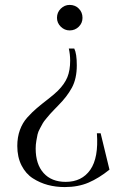

<svg xmlns="http://www.w3.org/2000/svg" viewBox="-20 -531 502 775"><path d="M371.1 6.8Q378.4 105.5 344.5 154.3Q310.5 203.1 245.1 203.1Q188 203.1 156 167.5Q124 131.8 124 68.8Q124 52.7 126.7 37.4Q129.4 22 131.6 11.5Q133.8 1 141.8 -13.4Q149.9 -27.8 152.8 -33.7Q155.8 -39.6 168 -54Q180.2 -68.4 182.1 -70.8Q184.1 -73.2 199.2 -88.9Q214.4 -104.5 214.8 -105Q250.5 -140.6 270.3 -177.2Q290 -213.9 290 -267.1Q290 -314.5 279.8 -335H257.8Q263.2 -311 263.2 -286.1Q263.2 -247.1 252 -219.5Q240.7 -191.9 213.9 -165Q199.2 -150.4 173.6 -130.6Q147.9 -110.8 128.9 -94.7Q109.9 -78.6 90.3 -56.9Q70.8 -35.2 60.3 -6.1Q49.8 22.9 49.8 58.1Q49.8 103 66.9 136.7Q84 170.4 112.5 188.7Q141.1 207 173.3 215.6Q205.6 224.1 241.2 224.1Q295.4 224.1 337.4 206.1Q379.4 188 421.9 153.8L386.2 6.8ZM210 -459Q210 -438.5 225.3 -423.3Q240.7 -408.2 261.2 -408.2Q282.7 -408.2 297.9 -423.1Q313 -438 313 -459Q313 -481.4 298.1 -496.3Q283.2 -511.2 261.2 -511.2Q240.7 -511.2 225.3 -496.1Q210 -481 210 -459Z"/></svg>

Font: Ortica Linear Light
Style: Regular
Weight: 300
Designer: Benedetta Bovani
Foundry: Collletttivo
Version: Version 2.000;Glyphs 3.1.2 (3151)